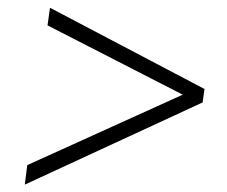

<svg xmlns="http://www.w3.org/2000/svg" viewBox="-20 -536 600 507"><path d="M515 -265.5 45.5 -48.5 52 -100 462.5 -286 105.5 -469 112 -515.5 520 -301Z"/></svg>

Font: Merriweather 144pt
Style: Bold Italic
Weight: 700
Italic angle: -7.8°
Version: Version 2.101